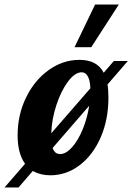

<svg xmlns="http://www.w3.org/2000/svg" viewBox="-91 -770 586 850"><path d="M313 -561 435 -750H330L239 -561ZM385 -396 475 -500H413L368 -448C348.7 -486 313 -505 261 -505C211.7 -505 166 -489.8 124 -459.5C82 -429.2 48.7 -388.5 24 -337.5C-0.7 -286.5 -13 -231 -13 -171C-13 -117 -2 -75 20 -45L-71 60H-9L54 -13C77.3 -0.3 103.3 6 132 6C179.3 6 222.7 -9 262 -39C301.3 -69 332.3 -110.2 355 -162.5C377.7 -214.8 389 -273 389 -337C389 -360.3 387.7 -380 385 -396ZM210.5 -409.5C230.8 -436.5 251 -450 271 -450C282.3 -450 291.3 -443.8 298 -431.5C304.7 -419.2 308.3 -401.7 309 -379L136 -180C137.3 -222 145 -264 159 -306C173 -348 190.2 -382.5 210.5 -409.5ZM227.5 -117.5C209.8 -97.8 192.3 -88 175 -88C159 -88 148 -97 142 -115L304 -302C298 -264 288.2 -228.7 274.5 -196C260.8 -163.3 245.2 -137.2 227.5 -117.5Z"/></svg>

Font: DonutKreme
Style: Regular
Weight: 400
Designer: Impallari Type
Foundry: Impallari Type
Version: Version 2.100